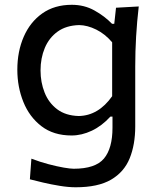

<svg xmlns="http://www.w3.org/2000/svg" viewBox="-20 -563 668 800"><path d="M295.4 217.3Q265.1 217.3 229.2 211.4Q193.4 205.6 160.2 197.8Q127 189.9 104.5 184.1L110.8 98.1Q146.5 111.8 181.9 121.1Q217.3 130.4 245.4 135.3Q273.4 140.1 287.1 140.1Q377.4 140.1 413.1 97.7Q448.7 55.2 448.7 -30.8V-77.1H439.9Q404.3 -38.1 362.3 -18.3Q320.3 1.5 278.3 1.5Q203.1 1.5 152.8 -37.1Q102.5 -75.7 77.4 -138.2Q52.2 -200.7 52.2 -272.5Q52.2 -348.6 78.9 -409.9Q105.5 -471.2 156.2 -507.1Q207 -543 279.3 -543Q331.1 -543 373.3 -519.5Q415.5 -496.1 446.8 -463.9H456.1L463.4 -530.8L558.1 -536.1Q543.5 -410.2 543.5 -286.6V-36.6Q543.5 39.6 520.3 96.7Q497.1 153.8 442.9 185.5Q388.7 217.3 295.4 217.3ZM308.1 -79.6Q390.1 -81.1 447.3 -162.1V-386.7Q418 -421.4 381.1 -439.7Q344.2 -458 309.6 -458.5Q255.9 -457 220.2 -431.4Q184.6 -405.8 166.7 -363.3Q148.9 -320.8 148.9 -269.5Q148.9 -220.2 165.8 -177.5Q182.6 -134.8 218 -107.9Q253.4 -81.1 308.1 -79.6Z"/></svg>

Font: Pinar-FD Medium
Style: Regular
Weight: 500
Designer: Amin Abedi
Version: Version 3.000